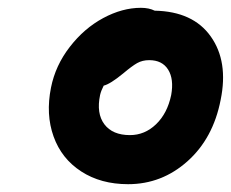

<svg xmlns="http://www.w3.org/2000/svg" viewBox="-20 -764 588 489"><path d="M306.2 -294.9Q236.8 -294.9 186.8 -327.4Q136.7 -359.9 116.5 -416.3Q96.2 -472.7 109.9 -541Q121.1 -597.2 157.7 -644.5Q194.3 -691.9 242.9 -718Q291.5 -744.1 338.9 -744.1Q359.4 -744.1 374 -736.8Q471.7 -734.9 516.8 -671.1Q562 -607.4 542 -509.8Q522.9 -411.6 457.5 -353.3Q392.1 -294.9 306.2 -294.9ZM234.9 -522Q225.1 -475.1 245.8 -447.5Q266.6 -419.9 311 -419.9Q348.6 -419.9 377.4 -447.5Q406.2 -475.1 416 -522Q423.3 -562.5 408.2 -586.7Q393.1 -610.8 359.9 -610.8Q342.8 -610.8 329.3 -603.3Q315.9 -595.7 293.9 -577.1Q260.7 -549.8 244.1 -545.9Q237.3 -532.7 234.9 -522Z"/></svg>

Font: Shantell Sans Irregular Bouncy
Style: Italic
Weight: 600
Italic angle: -11.31°
Designer: Stephen Nixon, Anya Danilova, Shantell Martin
Foundry: Arrow Type
Version: Version 1.006;[9816181b4]